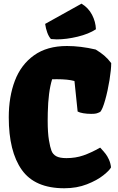

<svg xmlns="http://www.w3.org/2000/svg" viewBox="-20 -1006 636 1036"><path d="M341.3 -757.8Q414.6 -757.8 496.1 -738.8Q522.5 -723.1 542.2 -706.3Q562 -689.5 580.1 -665.5Q580.1 -630.9 570.8 -573.5Q561.5 -516.1 547.6 -466.6Q533.7 -417 521 -402.3Q508.3 -396 499.5 -393.8Q490.7 -391.6 472.2 -391.6Q449.2 -391.6 429.2 -395Q409.2 -398.4 398.9 -404.3L381.8 -568.8Q347.2 -578.6 285.6 -578.6Q269 -578.6 261.2 -578.1Q240.2 -510.7 237.8 -397Q237.3 -383.3 237.3 -355.5Q237.3 -290 244.1 -249.5Q250.5 -211.4 257.8 -192.4Q265.1 -173.3 283.4 -163.1Q301.8 -152.8 338.4 -152.8Q387.7 -152.8 429.4 -167.2Q471.2 -181.6 520.5 -209.5Q539.1 -189.5 549.1 -176.8Q559.1 -164.1 567.6 -145.5Q576.2 -127 579.1 -103Q571.3 -86.9 537.6 -60.1Q503.9 -33.2 449.2 -11.7Q394.5 9.8 326.7 9.8Q168 9.8 97.7 -89.4Q27.3 -188.5 27.3 -373Q27.3 -483.9 60.3 -570.6Q93.3 -657.2 163.6 -707.5Q233.9 -757.8 341.3 -757.8ZM223.6 -877 419.9 -986.3Q457 -963.9 476.6 -926.3Q496.1 -888.7 497.6 -848.1Q459.5 -822.8 398.9 -808.1Q338.4 -793.5 286.1 -793.5Q273.4 -793.5 254.9 -795.4Q243.2 -808.1 235.1 -830.1Q227.1 -852.1 223.6 -877Z"/></svg>

Font: Kavoon
Style: Regular
Weight: 400
Designer: Viktoriya Grabowska
Foundry: Viktoriya Grabowska
Version: Version 1.004; ttfautohint (v1.4.1)